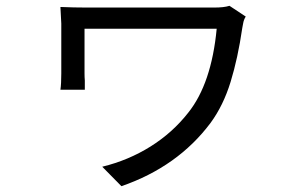

<svg xmlns="http://www.w3.org/2000/svg" viewBox="-20 -561 1040 661"><path d="M814 -464Q799 -361 774 -279.5Q749 -198 705 -138Q592 13 398 80L332 13Q422 -9 498 -56.5Q574 -104 628 -173Q708 -273 726 -462H682H602H504H404H321H271V-308Q271 -295 272 -284V-252H188Q191 -272 191 -308V-480Q191 -489 188 -537Q234 -535 278 -535H316H394H491H590H672H718Q751 -535 770 -541L826 -504Q819 -493 817 -480Q815 -467 814 -464Z"/></svg>

Font: Merged Yaku Han JP
Style: Regular
Weight: 400
Designer: Ryoko NISHIZUKA 西塚涼子 (kana, bopomofo & ideographs); Paul D. Hunt (Latin, Greek & Cyrillic); Sandoll Communications 산돌커뮤니
Foundry: Adobe
Version: Version 2.004